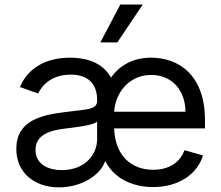

<svg xmlns="http://www.w3.org/2000/svg" viewBox="-20 -804 965 837"><path d="M647.7 11.4C758.5 11.4 839.5 -44 865.1 -126.4L784.1 -149.1C762.8 -92.3 713.4 -63.9 647.7 -63.9C550.1 -63.9 481.5 -127.8 477.6 -244.3H873.6V-279.8C873.6 -483 752.8 -552.6 639.2 -552.6C561.8 -552.6 502.5 -520.6 463.8 -465.6C422.6 -541.2 337.4 -552.6 285.5 -552.6C203.1 -552.6 109.4 -524.1 66.8 -424.7L146.3 -396.3C164.8 -436.1 208.8 -478.7 288.4 -478.7C365.1 -478.7 403.4 -437.5 403.4 -367.9V-365.1C403.4 -325.3 362.2 -328.1 262.8 -315.3C161.9 -302.6 51.1 -279.8 51.1 -154.8C51.1 -48.3 133.5 12.8 237.2 12.8C332.4 12.8 416.2 -38.4 437.5 -99.4H440.3C474.8 -32 549.4 11.4 647.7 11.4ZM134.9 -150.6C134.9 -214.5 193.2 -234.4 258.5 -242.9C294 -247.2 389.2 -257.1 403.4 -274.1V-197.4C403.4 -129.3 349.4 -62.5 250 -62.5C183.2 -62.5 134.9 -92.3 134.9 -150.6ZM417.6 -619.3H491.5L602.3 -784.1H504.3ZM477.6 -316.8C483.3 -401.3 543.7 -477.3 639.2 -477.3C730.1 -477.3 788.4 -409.1 788.4 -316.8Z"/></svg>

Font: Magic Ui Pro
Style: Regular
Weight: 400
Designer: Stefan Endress, Andreas Faust
Version: Version 1.000;FEAKit 1.0